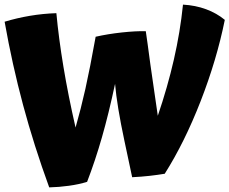

<svg xmlns="http://www.w3.org/2000/svg" viewBox="-25 -730 993 831"><path d="M473 -367Q445 -236 416 -135Q387 -34 352 57Q317 68 273.5 74Q230 80 188 81Q122 -100 75 -275Q28 -450 -5 -636Q48 -652 104 -661.5Q160 -671 219 -673Q229 -565 249.5 -441.5Q270 -318 302 -178Q325 -258 344.5 -345Q364 -432 389 -571Q442 -583 502 -589.5Q562 -596 606 -595Q610 -569 614 -539Q618 -509 626 -450Q639 -361 645.5 -315Q652 -269 658 -229Q700 -352 727.5 -472Q755 -592 767 -710Q821 -707 867 -690Q913 -673 948 -644Q913 -471 843.5 -292.5Q774 -114 688 22Q658 27 623 31Q588 35 547 37Q546 32 513.5 -120.5Q481 -273 473 -367Z"/></svg>

Font: Atma
Style: Bold
Weight: 700
Designer: Gregori Vincens, Jeremie Hornus, Riccardo Olocco, Yoann Minet.
Foundry: black foundry
Version: Version 1.102;PS 1.100;hotconv 1.0.86;makeotf.lib2.5.63406